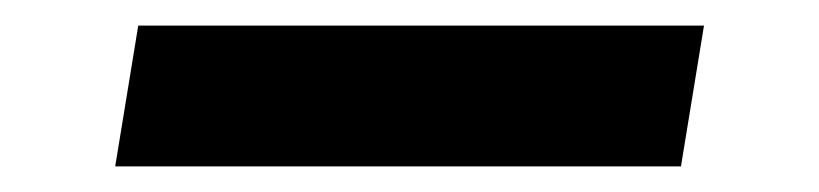

<svg xmlns="http://www.w3.org/2000/svg" viewBox="-20 -415 640 150"><path d="M512 -285H70L88 -395H530Z"/></svg>

Font: Iosevka SS04 XBd Ex
Style: Italic
Weight: 800
Width: 7
Italic angle: -9°
Monospace: yes
Designer: Belleve Invis
Foundry: Belleve Invis
Version: Version 19.0.0; ttfautohint (v1.8.4)